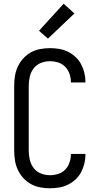

<svg xmlns="http://www.w3.org/2000/svg" viewBox="-20 -1001 540 1029"><path d="M247 8Q221 8 194.5 3Q168 -2 145 -15Q122 -28 104 -48Q86 -68 75 -92Q64 -116 60 -142.5Q56 -169 56 -195V-540Q56 -566 60 -592.5Q64 -619 75 -643Q86 -667 104 -687Q122 -707 145 -720Q168 -733 194.5 -738Q221 -743 247 -743Q272 -743 296.5 -739Q321 -735 343.5 -724Q366 -713 384.5 -696Q403 -679 414.5 -657Q426 -635 432 -611Q438 -587 438 -562V-559H360V-561Q360 -583 352.5 -605Q345 -627 329.5 -643Q314 -659 292 -666Q270 -673 247 -673Q222 -673 198.5 -663.5Q175 -654 160 -634Q145 -614 139.5 -589.5Q134 -565 134 -540V-195Q134 -170 139.5 -145.5Q145 -121 160 -101Q175 -81 198.5 -71.5Q222 -62 247 -62Q270 -62 292 -69Q314 -76 329.5 -92Q345 -108 352.5 -130Q360 -152 360 -174V-176H438V-173Q438 -148 432 -124Q426 -100 414.5 -78Q403 -56 384.5 -39Q366 -22 343.5 -11Q321 0 296.5 4Q272 8 247 8ZM237 -794 189 -836 321 -981 379 -929Z"/></svg>

Font: Iosevka www.saffi
Style: Regular
Weight: 400
Monospace: yes
Designer: Belleve Invis
Foundry: Belleve Invis
Version: Version 22.0.2; ttfautohint (v1.8.3)